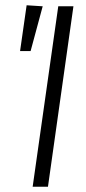

<svg xmlns="http://www.w3.org/2000/svg" viewBox="-20 -709 327 729"><path d="M81.1 -689 142.1 -685.1 96.2 -515.1H56.2ZM258.8 -685.1 162.1 0H104L201.2 -685.1Z"/></svg>

Font: Fira Sans Compressed Light
Style: Italic
Weight: 300
Width: 3
Italic angle: -8°
Designer: Carrois Corporate & Edenspiekermann AG
Foundry: Carrois Corporate GbR & Edenspiekermann AG
Version: Version 4.203;PS 004.203;hotconv 1.0.88;makeotf.lib2.5.64775